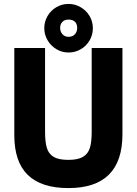

<svg xmlns="http://www.w3.org/2000/svg" viewBox="-20 -942 698 980"><path d="M53 -252V-697H210V-270Q210 -217.5 219.2 -187Q228.5 -156.5 254 -141.2Q279.5 -126 329 -126Q378 -126 403.8 -141.5Q429.5 -157 438.8 -187.2Q448 -217.5 448 -268V-697H605V-257Q605 18 329 18Q191 18 122 -49Q53 -116 53 -252ZM206 -798Q206 -831.5 222.5 -860Q239 -888.5 267.5 -905.2Q296 -922 330 -922Q362.5 -922 391.2 -905.5Q420 -889 437 -860.5Q454 -832 454 -798Q454 -764 437.2 -735.5Q420.5 -707 392 -690.5Q363.5 -674 330 -674Q296 -674 267.5 -691.2Q239 -708.5 222.5 -737Q206 -765.5 206 -798ZM330 -754Q350 -754 362 -766.8Q374 -779.5 374 -800Q374 -819.5 362.8 -830.8Q351.5 -842 330 -842Q309.5 -842 298.2 -830.2Q287 -818.5 287 -800Q287 -780 299 -767Q311 -754 330 -754Z"/></svg>

Font: HK Grotesk Black
Style: Regular
Weight: 900
Designer: Alfredo Marco Pradil
Foundry: Hanken Design Co.
Version: Version 3.001